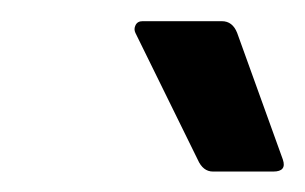

<svg xmlns="http://www.w3.org/2000/svg" viewBox="-20 -721 292 184"><path d="M184.1 -556.6Q174.5 -556.6 169.5 -568L109.8 -689.4Q108 -693.1 109.9 -696.9Q111.8 -700.7 116.6 -700.7H192.6Q202.9 -700.7 207.3 -689.4L251.1 -568Q254.9 -556.6 241.9 -556.6Z"/></svg>

Font: Sofia Sans Condensed
Style: Italic
Weight: 400
Italic angle: -9°
Designer: Botio Nikoltchev, Ani Petrova
Foundry: lettersoup
Version: Version 4.101